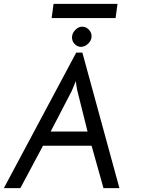

<svg xmlns="http://www.w3.org/2000/svg" viewBox="-44 -979 745 1000"><path d="M353 -705H385L578 1H495L433 -220H180L62 1H-24ZM358 -510Q356 -517 354 -533Q352 -549 351 -557L330 -506L220 -294H412ZM331 -784Q331 -805 347.5 -822.5Q364 -840 384 -840Q404 -840 418.5 -825Q433 -810 433 -790Q433 -769 415.5 -752Q398 -735 378 -735Q359 -735 345 -749.5Q331 -764 331 -784ZM235 -959H568L558 -885H225Z"/></svg>

Font: Bellota Text
Style: Bold Italic
Weight: 700
Italic angle: -7.5°
Designer: Kemie Guaida
Foundry: Kemie Guaida
Version: Version 4.001